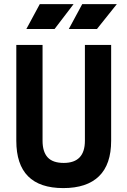

<svg xmlns="http://www.w3.org/2000/svg" viewBox="-20 -914 626 943"><path d="M290.9 9.8Q60.1 9.8 60.1 -222.7V-693.4H189V-222.7Q189 -168.5 214.1 -141.1Q239.3 -113.8 293 -113.8Q397 -113.8 397 -222.7V-693.4H525.9V-222.7Q525.9 -106.4 466.1 -48.3Q406.4 9.8 290.9 9.8ZM317.9 -771.5 383.8 -893.6H553.7L456.1 -771.5ZM109.4 -771.5 175.3 -893.6H341.3L248 -771.5Z"/></svg>

Font: Cascadia Mono
Style: Regular
Weight: 400
Monospace: yes
Designer: Aaron Bell
Foundry: Saja Typeworks
Version: Version 2404.023